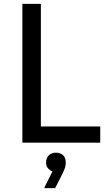

<svg xmlns="http://www.w3.org/2000/svg" viewBox="-20 -740 572 996"><path d="M96 0V-720H192V-84H500V0ZM252 150Q242 146 230.5 134.5Q219 123 219 104Q219 79 233.5 65.5Q248 52 270 52Q292 52 306.5 64.5Q321 77 321 104Q321 122 315 136Q309 150 305 159L266 236H211V231Z"/></svg>

Font: Kufam
Style: Regular
Weight: 400
Designer: Wael Morcos, Artur Schmal
Foundry: Original Type
Version: Version 1.301; ttfautohint (v1.8.3)